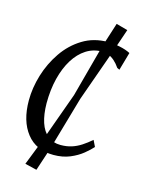

<svg xmlns="http://www.w3.org/2000/svg" viewBox="-113 -715 670 881"><g transform="rotate(15 222.0 -275.0)"><path d="M205 10Q122 10 76.8 -47.8Q31.5 -105.5 31.5 -203Q31.5 -262.5 50.2 -324.2Q69 -386 105 -438.5Q141 -491 193.5 -523.2Q246 -555.5 313.5 -555.5Q340 -555.5 370 -549.2Q400 -543 421 -532L396.5 -446L385 -451.5Q372.5 -470 358.5 -482.2Q344.5 -494.5 329.5 -500.2Q314.5 -506 298 -506Q257 -506 223.2 -484.2Q189.5 -462.5 165 -423Q140.5 -383.5 127 -329.5Q113.5 -275.5 113.5 -211Q114 -158 126.5 -120.2Q139 -82.5 163.8 -62.5Q188.5 -42.5 224.5 -42.5Q253.5 -42.5 277 -50Q300.5 -57.5 322 -71.5Q343.5 -85.5 365.5 -104.5L380 -74.5Q366 -58.5 341.5 -38.5Q317 -18.5 282.8 -4.2Q248.5 10 205 10ZM147.5 96 91.5 82.5 134 -26 225.5 -279.5 292.5 -528.5 330 -646 384.5 -631 346.5 -520 257.5 -270 184 -14.5Z"/></g></svg>

Font: Merriweather 48pt Light
Style: Italic
Weight: 300
Italic angle: -7.8°
Version: Version 2.101